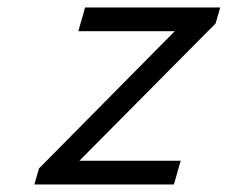

<svg xmlns="http://www.w3.org/2000/svg" viewBox="-20 -490 605 510"><path d="M206.1 -470.2H564.9L552.7 -427.7L190.9 -63H460L441.9 0H71.3L83.5 -42.5L444.3 -407.2H188Z"/></svg>

Font: Cantarell
Style: Italic
Weight: 400
Italic angle: -16°
Designer: Dave Crossland
Version: Version 1.004